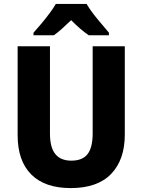

<svg xmlns="http://www.w3.org/2000/svg" viewBox="-20 -950 726 980"><path d="M617 -263Q617 -135 547.5 -62.5Q478 10 341 10Q209 10 139.5 -59.5Q70 -129 70 -260V-714H235V-269Q235 -197 262.5 -163.5Q290 -130 344 -130Q401 -130 427 -163.5Q453 -197 453 -270V-714H617ZM422 -930Q442 -896 475.5 -855Q509 -814 536 -783V-770H433Q411 -785 389 -804Q367 -823 343 -847Q318 -823 297 -804Q276 -785 255 -770H151V-783Q168 -802 190 -828Q212 -854 232.5 -881.5Q253 -909 265 -930Z"/></svg>

Font: Noto Sans Khmer UI SemiCondensed ExtraBold
Style: Regular
Weight: 800
Width: 4
Designer: Danh Hong and the Monotype Design Team
Foundry: Monotype Imaging Inc.
Version: Version 2.002; ttfautohint (v1.8.4.7-5d5b)